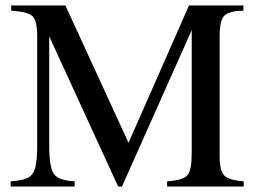

<svg xmlns="http://www.w3.org/2000/svg" viewBox="-20 -682 933 702"><path d="M871 0H591V-19Q650 -23 665.5 -41.5Q681 -60 681 -123V-572L426 0H412L160 -549V-151Q160 -70 177 -46Q194 -22 253 -19V0H19V-19Q63 -22 82 -32Q101 -42 108.5 -67.5Q116 -93 116 -151V-549Q116 -606 99 -622.5Q82 -639 21 -643V-662H219L450 -160L671 -662H870V-643Q816 -642 799.5 -624Q783 -606 783 -550V-112Q783 -59 799.5 -41Q816 -23 871 -19Z"/></svg>

Font: STIX MathJax Alphabets
Style: Regular
Weight: 400
Designer: MicroPress Inc., with final additions and corrections provided by Coen Hoffman, Elsevier (retired)
Version: Version 1.1.1